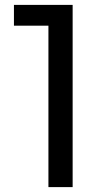

<svg xmlns="http://www.w3.org/2000/svg" viewBox="-20 -765 422 785"><path d="M178 0V-660H37V-745H277V0Z"/></svg>

Font: Pitagon Sans Text Medium
Style: Regular
Weight: 500
Designer: Travis Tran
Foundry: Pitagon
Version: Version 1.000; ttfautohint (v1.8.4.7-5d5b);gftools[0.9.26]